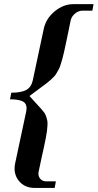

<svg xmlns="http://www.w3.org/2000/svg" viewBox="-20 -780 477 938"><path d="M149.9 138.2Q99.6 138.2 71.5 102.8Q43.5 67.4 54.2 17.1L107.9 -234.9Q114.7 -269 95.5 -282Q76.2 -294.9 28.8 -294.9L35.2 -327.1Q83.5 -327.1 108.2 -340.6Q132.8 -354 140.1 -387.2L193.8 -639.2Q204.6 -689.5 247.1 -724.6Q289.6 -759.8 339.8 -759.8H437L431.2 -728H383.8Q363.8 -728 346.7 -713.9Q329.6 -699.7 325.2 -680.2Q320.3 -655.8 313 -620.4Q305.7 -585 302.2 -569.1Q298.8 -553.2 293.5 -528.6Q288.1 -503.9 284.9 -493.4Q281.7 -482.9 276.9 -466.6Q272 -450.2 267.6 -442.6Q263.2 -435.1 257.3 -424.3Q251.5 -413.6 244.6 -406.5Q237.8 -399.4 229.5 -391.6Q221.2 -383.8 210 -375L124 -311L182.1 -247.1Q190.4 -237.8 196.3 -229.7Q202.1 -221.7 205.6 -210.7Q209 -199.7 210.9 -191.7Q212.9 -183.6 211.9 -167.5Q210.9 -151.4 209.5 -139.9Q208 -128.4 203.4 -103.8Q198.7 -79.1 194.6 -61Q190.4 -43 182.6 -6.6Q174.8 29.8 168.9 58.1Q164.6 77.6 175.3 91.8Q186 106 206.1 106H252.9L247.1 138.2Z"/></svg>

Font: Fin Serif Display
Style: Italic
Weight: 400
Italic angle: -12°
Designer: J. Blake Harris
Version: Version 1.006;FEAKit 1.0